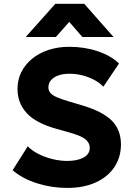

<svg xmlns="http://www.w3.org/2000/svg" viewBox="-20 -956 679 992"><path d="M327.1 15Q247.6 15 172.4 -8.6Q97.2 -32.1 45.2 -76.5L123.4 -200.2Q145.6 -177.1 179.6 -160.1Q213.6 -143.1 252.3 -133.8Q291 -124.5 327.4 -124.5Q378.8 -124.5 411.2 -141.8Q443.6 -159.1 443.6 -191.8Q443.6 -219.1 420.2 -237.4Q396.8 -255.8 333.4 -273L273.4 -289.8Q165.2 -319.8 117.8 -371.8Q70.4 -423.8 70.4 -497Q70.4 -544 90.3 -583.7Q110.2 -623.4 146.2 -652.8Q182.2 -682.1 231.2 -698.2Q280.1 -714.2 337.6 -714.2Q416.9 -714.2 485.1 -691.2Q553.2 -668.1 595 -628.1L514.1 -508Q495 -528 467 -543.1Q439 -558.1 406 -566.6Q373 -575 339.4 -575Q306.5 -575 281.9 -566.4Q257.4 -557.8 243.8 -542.1Q230.1 -526.4 230.1 -504.8Q230.1 -487.6 240.3 -475.7Q250.5 -463.8 274.6 -453.3Q298.8 -442.9 340.6 -430.5L401.6 -412.5Q508.9 -381 556.9 -333.4Q604.9 -285.8 604.9 -210Q604.9 -143.4 570.9 -92.6Q537 -41.9 474.6 -13.4Q412.2 15 327.1 15ZM112.9 -764.8 265.9 -936.5H415.1L566.6 -764.8H405.4L337.9 -843L268.6 -764.8Z"/></svg>

Font: Geologica Thin
Style: Regular
Weight: 100
Version: Version 1.010;gftools[0.9.28]